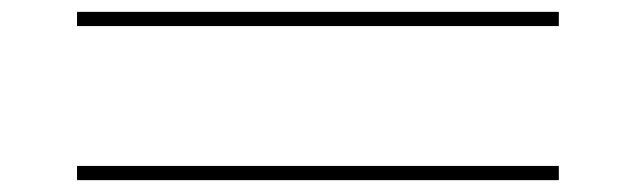

<svg xmlns="http://www.w3.org/2000/svg" viewBox="-20 -418 1073 324"><path d="M110 -398V-374H923V-398ZM110 -138V-114H923V-138Z"/></svg>

Font: Sprat Extended Light
Style: Regular
Weight: 300
Width: 9
Designer: Ethan Nakache
Foundry: Collletttivo
Version: Version 2.000;Glyphs 3.2 (3217)